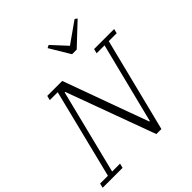

<svg xmlns="http://www.w3.org/2000/svg" viewBox="-255 -1110 1287 1287"><g transform="rotate(-45 388.5 -466.5)"><path d="M-7 -32H67L225 -666H150L158 -698H300L520 -93H525L669 -666H594L602 -698H792L784 -666H709L542 0H494L262 -632H257L107 -32H182L174 0H-15ZM386 -923 406 -933 503 -828 652 -933 669 -921 517 -778H473Z"/></g></svg>

Font: IBM Plex Serif Light
Style: Italic
Weight: 300
Italic angle: -14°
Designer: Mike Abbink, Paul van der Laan, Pieter van Rosmalen
Foundry: Bold Monday
Version: Version 3.001